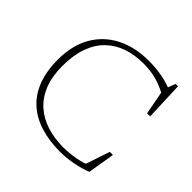

<svg xmlns="http://www.w3.org/2000/svg" viewBox="-181 -898 1084 1084"><g transform="rotate(45 360.5 -356.0)"><path d="M437 -20.5Q479 -20.5 530.8 -29.5Q582.5 -38.5 622 -58.5L582 -18.5L639 -188.5H664L637 -27Q596 -10.5 543.2 -0.2Q490.5 10 439.5 10Q352.5 10 282.8 -11.8Q213 -33.5 164 -77.8Q115 -122 89 -190Q63 -258 63 -350Q63 -463.5 109 -543.2Q155 -623 238 -665.5Q321 -708 431 -708Q491.5 -708 542.8 -697.8Q594 -687.5 637.5 -668L608.5 -665L630.5 -722.5H649.5L658.5 -491.5L634 -491L601 -665.5L637.5 -614Q578 -648.5 528.8 -662.2Q479.5 -676 421 -676Q351 -676 293.2 -656Q235.5 -636 193.5 -595Q151.5 -554 129 -491Q106.5 -428 106.5 -342Q106.5 -260 130.2 -199.5Q154 -139 198.2 -99Q242.5 -59 303.2 -39.8Q364 -20.5 437 -20.5Z"/></g></svg>

Font: Newsreader 9pt ExtraLight
Style: Regular
Weight: 250
Designer: Hugues Gentile
Foundry: Production Type
Version: Version 1.003